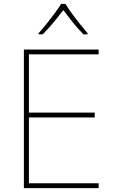

<svg xmlns="http://www.w3.org/2000/svg" viewBox="-20 -969 590 989"><path d="M488 0H103V-714H488V-689H129V-389H468V-364H129V-25H488ZM317 -949Q329 -929 349 -901.5Q369 -874 391 -846.5Q413 -819 431 -798V-792H410Q382 -820 354.5 -854.5Q327 -889 306 -917Q285 -889 256.5 -854.5Q228 -820 200 -792H179V-798Q198 -819 220 -846.5Q242 -874 262.5 -901.5Q283 -929 295 -949Z"/></svg>

Font: Noto Sans Lao Looped Thin
Style: Regular
Weight: 100
Designer: Mark Frömberg, Ben Mitchell
Foundry: The Fontpad Ltd
Version: Version 1.002; ttfautohint (v1.8.4.7-5d5b)